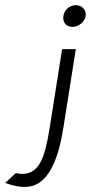

<svg xmlns="http://www.w3.org/2000/svg" viewBox="-95 -641 352 742"><path d="M-75 66C5 94 66 91 110 -3C127 -38 140 -85 150 -148L198 -451H145L97 -147C79 -35 58 31 -9 31C-17 31 -24 30 -34 28ZM150 -579C146 -555 161 -537 185 -537C209 -537 232 -556 236 -579C240 -602 222 -621 198 -621C174 -621 154 -603 150 -579Z"/></svg>

Font: Charger Sport
Style: ExLitNrwObl
Weight: 200
Designer: Jasper
Foundry: Cannot Into Space Fonts
Version: Version 1.1